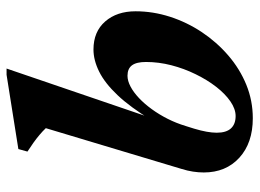

<svg xmlns="http://www.w3.org/2000/svg" viewBox="-120 -638 771 570"><g transform="rotate(-90 265.0 -352.5)"><path d="M168.5 -161Q162.5 -141 159.5 -124.2Q156.5 -107.5 156.5 -94Q156.5 -66 169.2 -52Q182 -38 206 -38Q227 -38 249.5 -53.5Q272 -69 292.8 -95.8Q313.5 -122.5 330.2 -156.8Q347 -191 356.8 -228.8Q366.5 -266.5 366.5 -304Q366.5 -332.5 356.5 -345.8Q346.5 -359 325.5 -359Q310.5 -359 293.5 -350Q276.5 -341 259.5 -325Q242.5 -309 226.5 -287Q210.5 -265 197.8 -239.8Q185 -214.5 176.5 -186.5ZM170 -601.5Q161 -611 150 -620.2Q139 -629.5 126.8 -638.2Q114.5 -647 100.5 -656L108 -683L328.5 -718H347L198.5 -283L193.5 -287Q232 -350.5 268 -388.5Q304 -426.5 338 -443.2Q372 -460 403.5 -460Q456.5 -460 486.8 -425.2Q517 -390.5 517 -335Q517 -283.5 500.8 -233Q484.5 -182.5 455 -138.2Q425.5 -94 385.8 -59.8Q346 -25.5 298.8 -6.2Q251.5 13 199.5 13Q126 13 82.2 -27Q38.5 -67 38.5 -132.5Q38.5 -148 41 -164.5Q43.5 -181 49 -198.5Z"/></g></svg>

Font: Newsreader 16pt 16pt
Style: Bold Italic
Weight: 700
Italic angle: -17°
Version: Version 1.003